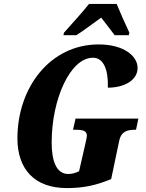

<svg xmlns="http://www.w3.org/2000/svg" viewBox="-20 -951 744 981"><path d="M307 -784 304 -771H370C411 -797 446 -825 497 -861C516 -836 550 -793 566 -771H638L641 -784C623 -822 592 -891 576 -931H435C398 -884 340 -822 307 -784ZM322 10C409 10 473 -5 548 -36L589 -231C599 -281 632 -288 671 -288H675L687 -345H366L353 -288H367C403 -288 424 -283 424 -257C424 -252 421 -239 417 -220L384 -76C368 -68 348 -62 329 -62C268 -62 244 -128 244 -223C244 -445 339 -656 455 -656C512 -656 534 -589 531 -503C615 -503 683 -541 683 -604C683 -663 615 -724 484 -724C237 -724 69 -505 69 -244C69 -88 155 10 322 10Z"/></svg>

Font: Noto Serif ExtraCondensed Black
Style: Italic
Weight: 900
Width: 2
Italic angle: -12°
Designer: Monotype Design Team
Foundry: Monotype Imaging Inc.
Version: Version 2.014